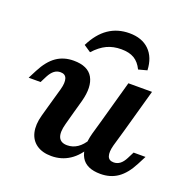

<svg xmlns="http://www.w3.org/2000/svg" viewBox="-117 -744 855 867"><g transform="rotate(20 311.0 -310.0)"><path d="M129.4 -358.6Q112.4 -358.6 99.4 -348.6Q86.3 -338.6 75.5 -318.1L59.2 -286H2L22.7 -326.3Q50 -379.3 85.2 -403.7Q120.3 -428 167.7 -428Q236.1 -428 260 -385.8Q283.9 -343.6 264.1 -269.7L246.9 -208.2H133.4L155.7 -286.7Q165 -320.9 158.7 -339.8Q152.4 -358.6 129.4 -358.6ZM269 -58.6Q295.8 -58.6 318.1 -73.6Q340.4 -88.7 357.5 -118.1L370.5 -88.1Q343.9 -38.7 305.3 -13.6Q266.8 11.6 218.4 11.6Q175.2 11.6 147.3 -7.8Q119.4 -27.2 111.1 -62.7Q102.9 -98.3 115.8 -145.2L133.4 -208.2H246.9L230.1 -146.4Q218.2 -103.2 228 -80.9Q237.8 -58.6 269 -58.6ZM433.8 -416.4H547.3L489.1 -208.2H375.7ZM492.8 -57.8Q509.7 -57.8 523 -67.8Q536.2 -77.8 546.7 -98.3L562.9 -130.3H620.2L599.4 -90Q572.1 -37 537 -12.7Q501.9 11.6 454.5 11.6Q386 11.6 362.1 -30.6Q338.2 -72.8 358.1 -146.7L375.7 -208.2H489.1L466.4 -129.7Q457.2 -95.5 463.5 -76.6Q469.8 -57.8 492.8 -57.8ZM494.7 -500.7 453.6 -489.7Q438.3 -521.3 414.3 -535.6Q390.2 -550 352.1 -550Q313.2 -550 282.9 -535.6Q252.6 -521.3 223 -488.9L189.2 -511.7Q219 -571.8 262.1 -601.2Q305.3 -630.6 361.9 -630.6Q422.2 -630.6 457.1 -596.6Q492 -562.6 494.7 -500.7Z"/></g></svg>

Font: Playfair Micro SmCond SmLight
Style: Italic
Weight: 360
Width: 4
Italic angle: -15.6°
Designer: Claus Eggers Sørensen
Foundry: Claus Eggers Sørensen
Version: Version 2.203;Glyphs 3.3 (3326)